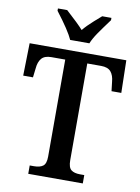

<svg xmlns="http://www.w3.org/2000/svg" viewBox="-100 -997 777 1064"><g transform="rotate(10 289.0 -465.5)"><path d="M135 -47H159Q192 -47 209.5 -60Q227 -73 227 -113V-659H149Q111 -659 94 -639Q77 -619 74 -582L68 -531H13L17 -714H561L565 -531H510L504 -582Q501 -619 484 -639Q467 -659 429 -659H351V-115Q351 -74 368 -60.5Q385 -47 418 -47H442V0H135ZM138 -918V-931H190Q263 -865 288 -836Q311 -864 346 -895Q381 -926 387 -931H439V-918Q399 -864 377 -832Q355 -800 343 -771H235Q214 -819 138 -918Z"/></g></svg>

Font: Noto Serif NarrowSemiBold
Style: Regular
Weight: 600
Width: 4
Designer: Monotype Design Team
Foundry: Monotype Imaging Inc.
Version: Version 1.001